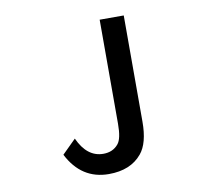

<svg xmlns="http://www.w3.org/2000/svg" viewBox="-87 -889 1175 1035"><g transform="rotate(-10 500.0 -371.0)"><path d="M522.5 -215.3V-785.2H654.3V-204.1Q654.3 -85.9 608.4 -31.2Q546.9 43 427.7 43Q277.8 43 203.6 -102.1L279.3 -177.2Q328.1 -69.8 417 -69.8Q469.7 -69.8 499.5 -106.4Q522.5 -133.8 522.5 -215.3Z"/></g></svg>

Font: BIZ UDPGothic
Style: Bold
Weight: 700
Designer: TypeBank Co., Ltd.
Foundry: Morisawa Inc.
Version: Version 1.051